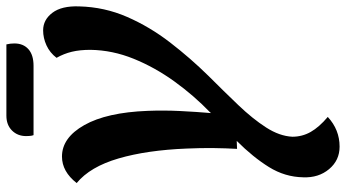

<svg xmlns="http://www.w3.org/2000/svg" viewBox="-261 -633 1083 601"><g transform="rotate(-90 280.5 -332.5)"><path d="M115 -132Q117 -166 117.5 -205.5Q118 -245 116 -289Q111 -414 85 -503Q59 -592 8 -634Q44 -680 91 -680Q150 -680 189.5 -610Q229 -540 234 -412Q236 -361 233.5 -310.5Q231 -260 227 -213L229 -216Q282 -267 326 -328Q370 -389 397 -455.5Q424 -522 425 -591Q425 -624 419 -649Q413 -674 400 -697Q416 -718 439 -728.5Q462 -739 486 -739Q519 -739 541 -710Q563 -681 561 -626Q559 -547 528 -476Q497 -405 448 -341.5Q399 -278 344 -222Q295 -173 252 -128Q209 -83 182 -41Q155 1 153 41Q153 72 168 98.5Q183 125 215 152Q175 189 122 189Q79 189 51.5 156Q24 123 26 75Q27 18 58 -32Q89 -82 140 -133ZM158 -769Q156 -774 155.5 -781Q155 -788 155 -792Q155 -819 172.5 -836.5Q190 -854 219 -854H442Q445 -842 445 -829Q445 -801 427 -785Q409 -769 375 -769Z"/></g></svg>

Font: Sansita Swashed Medium
Style: Regular
Weight: 500
Designer: Pablo Cosgaya
Foundry: Omnibus-Type
Version: Version 1.003; ttfautohint (v1.8.3)